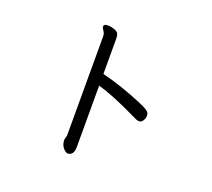

<svg xmlns="http://www.w3.org/2000/svg" viewBox="-132 -905 1264 1144"><g transform="rotate(20 500.0 -332.5)"><path d="M401 67Q389 67 372 47.5Q355 28 355 -5L362 -32V-659Q362 -680 351.5 -693.5Q341 -707 341 -716Q341 -732 367 -732Q388 -732 409.5 -724Q431 -716 435.5 -703.5Q440 -691 440 -673V-451Q566 -420 702 -362Q760 -338 766 -322Q769 -314 769 -302Q769 -289 759.5 -274Q750 -259 737 -259Q725 -259 717.5 -262.5Q710 -266 691 -275Q536 -350 440 -377V11Q440 67 401 67Z"/></g></svg>

Font: ToneOZ-Pinyin-WenKai-Medium
Style: Medium
Weight: 700
Designer: Fontworks Inc.
Foundry: ToneOZ
Version: Version 0.240331